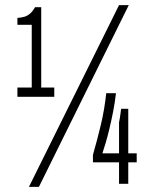

<svg xmlns="http://www.w3.org/2000/svg" viewBox="-20 -718 604 750"><path d="M93 12 445 -698H483L132 12ZM48 -340V-376H104V-621H48V-648Q63 -649 75 -652.5Q87 -656 97.5 -665Q108 -674 117 -690H141V-376H192V-340ZM445 0V-84H343V-113Q360 -172 374 -230.5Q388 -289 395 -354H433Q429 -318 422 -282.5Q415 -247 407.5 -215.5Q400 -184 392.5 -159Q385 -134 380 -119H445V-240Q447 -250 448.5 -259Q450 -268 451 -276.5Q452 -285 453 -293H481V-119H514V-84H481V0Z"/></svg>

Font: Archivo ExtraCondensed Thin
Style: Regular
Weight: 250
Width: 2
Designer: Hector Gatti
Foundry: Omnibus-Type
Version: Version 2.001